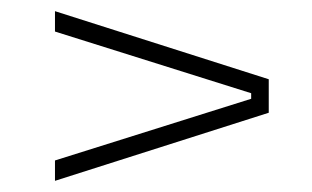

<svg xmlns="http://www.w3.org/2000/svg" viewBox="-20 -484 559 344"><path d="M430 -307V-317L78.5 -427.5V-464L461.5 -342V-282L78.5 -160V-196.5Z"/></svg>

Font: Anek Malayalam Medium ExtraLight
Style: Regular
Weight: 250
Version: Version 1.003